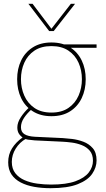

<svg xmlns="http://www.w3.org/2000/svg" viewBox="-20 -753 558 1008"><path d="M250 -143Q193 -143 152.5 -168.5Q112 -194 91 -238Q70 -282 70 -337Q70 -392 91 -435.5Q112 -479 152.5 -504.5Q193 -530 250 -530Q308 -530 348 -504.5Q388 -479 409 -435.5Q430 -392 430 -337Q430 -282 409 -238Q388 -194 348 -168.5Q308 -143 250 -143ZM250 -162Q304 -162 339.5 -186.5Q375 -211 392.5 -251Q410 -291 410 -337Q410 -384 392.5 -423.5Q375 -463 339.5 -487Q304 -511 250 -511Q196 -511 160.5 -487Q125 -463 107.5 -423.5Q90 -384 90 -337Q90 -291 107.5 -251Q125 -211 160.5 -186.5Q196 -162 250 -162ZM245 235Q200 235 160 228Q120 221 89 205Q58 189 40.5 163Q23 137 23 99Q23 58 43 26Q63 -6 98 -31V-32Q86 -40 78.5 -52.5Q71 -65 71 -84Q71 -110 89.5 -138Q108 -166 132 -188L147 -180Q122 -158 106 -134Q90 -110 90 -85Q90 -60 108.5 -48.5Q127 -37 163 -35L310 -28Q329 -27 358.5 -23.5Q388 -20 417.5 -9Q447 2 467 25Q487 48 487 89Q487 126 464 159.5Q441 193 388 214Q335 235 245 235ZM248 216Q328 216 376 198.5Q424 181 446 152.5Q468 124 468 91Q468 58 451.5 38.5Q435 19 409.5 9Q384 -1 357 -4.5Q330 -8 309 -9L162 -16Q137 -18 126 -20Q115 -22 106 -26L117 -25Q83 -6 62.5 27Q42 60 42 97Q42 133 60.5 156.5Q79 180 109 193Q139 206 175.5 211Q212 216 248 216ZM310 -520H487V-502H344ZM238 -590 129 -733H151L250 -602L352 -733H374L262 -590Z"/></svg>

Font: Murecho Thin
Style: Regular
Weight: 100
Designer: Neil Summerour
Foundry: Positype
Version: Version 1.010